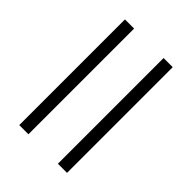

<svg xmlns="http://www.w3.org/2000/svg" viewBox="-19 -621 668 668"><g transform="rotate(-45 315.0 -286.5)"><path d="M55 -404H575V-359H55ZM55 -214H575V-169H55Z"/></g></svg>

Font: Nyght Serif Medium
Style: Regular
Weight: 500
Designer: Maksym Kobuzan
Version: Version 0.410